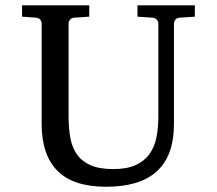

<svg xmlns="http://www.w3.org/2000/svg" viewBox="-20 -691 821 727"><path d="M659.7 -624Q648.9 -623 643.8 -616.2Q638.7 -609.4 638.7 -602.1V-222.2Q638.7 -160.6 622.1 -115.7Q605.5 -70.8 573 -41.5Q540.5 -12.2 492.4 2Q444.3 16.1 381.8 16.1Q257.8 16.1 197.8 -43.9Q137.7 -104 137.7 -222.2V-602.1Q137.7 -609.4 132.6 -616.2Q127.4 -623 116.7 -624L63.5 -627.9V-670.9H317.9V-627.9L260.7 -624Q250 -623 244.9 -616.2Q239.7 -609.4 239.7 -602.1V-248Q239.7 -204.1 246.6 -167.7Q253.4 -131.3 272 -105.5Q290.5 -79.6 323.5 -65.2Q356.4 -50.8 408.7 -50.8Q460.4 -50.8 493.7 -65.9Q526.9 -81.1 545.9 -107.7Q564.9 -134.3 572.3 -170.4Q579.6 -206.5 579.6 -248V-602.1Q579.6 -609.4 574 -616.2Q568.4 -623 557.6 -624L500.5 -627.9V-670.9H717.8V-627.9Z"/></svg>

Font: BabelStone Ogham Fixed
Style: Regular
Weight: 400
Monospace: yes
Designer: Andrew West
Foundry: BabelStone
Version: Version 2.02 March 14, 2022